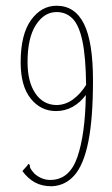

<svg xmlns="http://www.w3.org/2000/svg" viewBox="-20 -639 390 669"><path d="M160 10Q126 10 101.5 -3.5Q77 -17 58 -43L75 -62L79 -68L84 -64Q83 -59 86 -52.5Q89 -46 100 -34Q125 -12 155 -12Q222 -12 249.5 -91.5Q277 -171 279 -308Q260 -282 233.5 -267Q207 -252 175 -252Q122 -252 87 -295.5Q52 -339 52 -422Q52 -519 88 -569Q124 -619 177 -619Q241 -619 272.5 -556Q304 -493 304 -359Q304 -227 288 -146.5Q272 -66 240 -29Q208 8 160 10ZM76 -423Q76 -354 103 -314Q130 -274 176 -273Q207 -273 233.5 -292Q260 -311 280 -343Q279 -439 267.5 -494.5Q256 -550 233.5 -573.5Q211 -597 177 -597Q134 -597 105 -552Q76 -507 76 -423Z"/></svg>

Font: Inconsolata ExtraCondensed ExtraLight
Style: Regular
Weight: 200
Width: 2
Monospace: yes
Designer: Raph Levien, Cyreal, Brenton Simpson
Foundry: Raph Levien, Cyreal, Google
Version: Version 3.001; ttfautohint (v1.8.2.53-6de2)